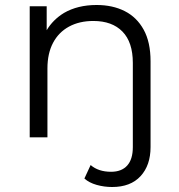

<svg xmlns="http://www.w3.org/2000/svg" viewBox="-20 -550 716 769"><path d="M367 -530Q431 -530 479.5 -505.5Q528 -481 555.5 -431Q583 -381 583 -305V39Q583 112 543 155.5Q503 199 429 199Q397 199 367 190.5Q337 182 318 165L343 111Q374 138 425 138Q467 138 489.5 113Q512 88 512 39V-298Q512 -381 470.5 -423.5Q429 -466 354 -466Q298 -466 256.5 -443.5Q215 -421 192.5 -378.5Q170 -336 170 -276V0H99V-525H167V-429Q192 -471 236 -498Q291 -530 367 -530Z"/></svg>

Font: Modern
Style: Small
Weight: 400
Designer: Julieta Ulanovsky
Foundry: Julieta Ulanovsky
Version: Version 8.000